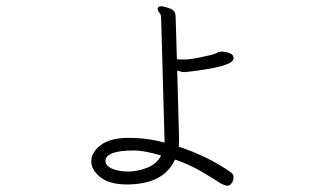

<svg xmlns="http://www.w3.org/2000/svg" viewBox="-20 -551 1040 610"><path d="M503 -98 492 -492Q492 -505 486.5 -510.5Q481 -516 481 -522V-525Q483 -531 491 -531Q499 -531 514.5 -526Q530 -521 534 -514Q538 -507 538 -495.5Q538 -484 539.5 -448Q541 -412 542 -363Q547 -362 554 -362H566Q587 -362 622 -370Q661 -378 668 -382.5Q675 -387 685.5 -387Q696 -387 708.5 -382.5Q721 -378 722 -368V-365Q722 -339 570 -322H565Q556 -322 543 -327L549 -108L548 -85Q642 -54 714 -3Q722 2 722 12.5Q722 23 716 31Q710 39 703.5 39Q697 39 685 34Q677 29 655 15Q591 -26 536 -44Q500 35 383 35Q328 35 299 12Q270 -11 270 -39Q270 -67 300 -90Q330 -113 389 -113Q448 -113 503 -98ZM406 -73Q315 -73 315 -39Q315 -24 336.5 -15Q358 -6 387.5 -6Q417 -6 447.5 -18Q478 -30 492 -57Q437 -73 406 -73Z"/></svg>

Font: LXGW WenKai Light
Style: Regular
Weight: 300
Designer: LXGW / Fontworks Inc.
Foundry: LXGW / Fontworks Inc.
Version: Version 1.501; October 10, 2024